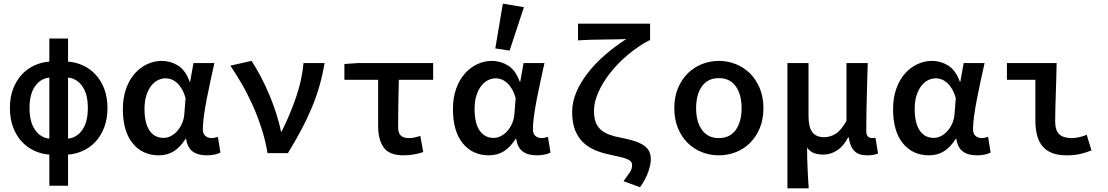

<svg xmlns="http://www.w3.org/2000/svg" viewBox="-20 -835 6040 1047"><path d="M141 -246Q141 -170 171 -127Q201 -84 249 -79V-412Q201 -407 171 -364.5Q141 -322 141 -246ZM459 -246Q459 -322 429 -364.5Q399 -407 351 -412V-79Q399 -84 429 -127Q459 -170 459 -246ZM249 178V8Q206 5 167 -13Q128 -31 98.5 -63Q69 -95 51.5 -141Q34 -187 34 -246Q34 -305 51.5 -350.5Q69 -396 98.5 -428Q128 -460 167 -478Q206 -496 249 -499V-625H351V-499Q394 -496 433 -478Q472 -460 501.5 -428Q531 -396 548.5 -350.5Q566 -305 566 -246Q566 -187 548.5 -141Q531 -95 501.5 -63Q472 -31 433 -13Q394 5 351 8V178Z M846 12Q757 12 703.5 -53.5Q650 -119 650 -240Q650 -302 667.5 -351Q685 -400 714.5 -433.5Q744 -467 782.5 -485Q821 -503 862 -503Q909 -503 950 -478Q991 -453 1014 -390H1017L1035 -491H1149Q1139 -446 1128 -395.5Q1117 -345 1107.5 -296Q1098 -247 1092 -204Q1086 -161 1086 -130Q1086 -105 1100 -93.5Q1114 -82 1134 -82Q1149 -82 1168 -89L1182 -3Q1170 3 1151.5 7.5Q1133 12 1107 12Q1059 12 1030.5 -9Q1002 -30 995 -78H992Q963 -32 927.5 -10Q892 12 846 12ZM872 -83Q892 -83 911.5 -93Q931 -103 946.5 -120.5Q962 -138 972.5 -161.5Q983 -185 985 -212L992 -300Q983 -331 970.5 -351.5Q958 -372 943.5 -384.5Q929 -397 913.5 -402.5Q898 -408 884 -408Q862 -408 841.5 -398Q821 -388 804.5 -367Q788 -346 778 -314.5Q768 -283 768 -241Q768 -163 795.5 -123Q823 -83 872 -83Z M1439 0Q1427 -71 1405.5 -137Q1384 -203 1357 -263Q1330 -323 1299 -376.5Q1268 -430 1236 -477L1352 -503Q1376 -466 1401 -419Q1426 -372 1447.5 -321Q1469 -270 1486 -217.5Q1503 -165 1512 -118H1516Q1561 -208 1594 -303.5Q1627 -399 1635 -491H1750Q1739 -426 1722 -366.5Q1705 -307 1680.5 -248Q1656 -189 1623.5 -128Q1591 -67 1550 0Z M2180 12Q2103 12 2072.5 -30.5Q2042 -73 2042 -148V-400H1858V-486L1930 -491H2342V-400H2155Q2153 -331 2152 -264.5Q2151 -198 2151 -142Q2151 -109 2166 -95.5Q2181 -82 2209 -82Q2224 -82 2239 -85Q2254 -88 2272 -94L2288 -6Q2266 2 2238.5 7Q2211 12 2180 12Z M2646 12Q2557 12 2503.5 -53.5Q2450 -119 2450 -240Q2450 -302 2467.5 -351Q2485 -400 2514.5 -433.5Q2544 -467 2582.5 -485Q2621 -503 2662 -503Q2709 -503 2750 -478Q2791 -453 2814 -390H2817L2835 -491H2949Q2939 -446 2928 -395.5Q2917 -345 2907.5 -296Q2898 -247 2892 -204Q2886 -161 2886 -130Q2886 -105 2900 -93.5Q2914 -82 2934 -82Q2949 -82 2968 -89L2982 -3Q2970 3 2951.5 7.5Q2933 12 2907 12Q2859 12 2830.5 -9Q2802 -30 2795 -78H2792Q2763 -32 2727.5 -10Q2692 12 2646 12ZM2672 -83Q2692 -83 2711.5 -93Q2731 -103 2746.5 -120.5Q2762 -138 2772.5 -161.5Q2783 -185 2785 -212L2792 -300Q2783 -331 2770.5 -351.5Q2758 -372 2743.5 -384.5Q2729 -397 2713.5 -402.5Q2698 -408 2684 -408Q2662 -408 2641.5 -398Q2621 -388 2604.5 -367Q2588 -346 2578 -314.5Q2568 -283 2568 -241Q2568 -163 2595.5 -123Q2623 -83 2672 -83ZM2759 -559 2681 -571 2722 -815 2837 -796Z M3470 186 3380 153Q3403 122 3415 104Q3427 86 3427 66Q3427 55 3421.5 47.5Q3416 40 3402 33.5Q3388 27 3364 21.5Q3340 16 3304 8Q3265 0 3228 -15Q3191 -30 3162.5 -56Q3134 -82 3117 -123Q3100 -164 3100 -225Q3100 -279 3123 -333Q3146 -387 3186 -438Q3226 -489 3280 -536Q3334 -583 3395 -622Q3373 -621 3339.5 -620.5Q3306 -620 3269 -619.5Q3232 -619 3195.5 -618Q3159 -617 3132 -615V-706H3525V-615H3520Q3458 -582 3403.5 -536Q3349 -490 3308 -438Q3267 -386 3243 -332Q3219 -278 3219 -231Q3219 -195 3228 -170Q3237 -145 3256 -128Q3275 -111 3303.5 -100.5Q3332 -90 3371 -83Q3412 -75 3442 -65Q3472 -55 3491.5 -41.5Q3511 -28 3520 -9.5Q3529 9 3529 36Q3529 60 3515.5 100.5Q3502 141 3470 186Z M3900 12Q3852 12 3808 -5Q3764 -22 3730.5 -55Q3697 -88 3677 -136Q3657 -184 3657 -245Q3657 -306 3677 -354Q3697 -402 3730.5 -435Q3764 -468 3808 -485.5Q3852 -503 3900 -503Q3948 -503 3992 -485.5Q4036 -468 4069.5 -435Q4103 -402 4123 -354Q4143 -306 4143 -245Q4143 -184 4123 -136Q4103 -88 4069.5 -55Q4036 -22 3992 -5Q3948 12 3900 12ZM3900 -82Q3960 -82 3992 -126.5Q4024 -171 4024 -245Q4024 -320 3992 -364.5Q3960 -409 3900 -409Q3840 -409 3808 -364.5Q3776 -320 3776 -245Q3776 -171 3808 -126.5Q3840 -82 3900 -82Z M4274 192V-491H4389V-202Q4389 -142 4409.5 -114.5Q4430 -87 4474 -87Q4507 -87 4536.5 -105Q4566 -123 4596 -176V-491H4712Q4710 -445 4709 -395.5Q4708 -346 4706.5 -297Q4705 -248 4704.5 -202.5Q4704 -157 4704 -120Q4704 -99 4713 -90.5Q4722 -82 4736 -82Q4740 -82 4743.5 -82Q4747 -82 4754 -84L4768 2Q4745 12 4708 12Q4664 12 4640 -10.5Q4616 -33 4608 -86H4605Q4580 -38 4545 -15Q4510 8 4470 8Q4444 8 4421 0.5Q4398 -7 4381 -30Q4381 4 4382 32Q4383 60 4384 85.5Q4385 111 4386.5 137Q4388 163 4390 192Z M5046 12Q4957 12 4903.5 -53.5Q4850 -119 4850 -240Q4850 -302 4867.5 -351Q4885 -400 4914.5 -433.5Q4944 -467 4982.5 -485Q5021 -503 5062 -503Q5109 -503 5150 -478Q5191 -453 5214 -390H5217L5235 -491H5349Q5339 -446 5328 -395.5Q5317 -345 5307.5 -296Q5298 -247 5292 -204Q5286 -161 5286 -130Q5286 -105 5300 -93.5Q5314 -82 5334 -82Q5349 -82 5368 -89L5382 -3Q5370 3 5351.5 7.5Q5333 12 5307 12Q5259 12 5230.5 -9Q5202 -30 5195 -78H5192Q5163 -32 5127.5 -10Q5092 12 5046 12ZM5072 -83Q5092 -83 5111.5 -93Q5131 -103 5146.5 -120.5Q5162 -138 5172.5 -161.5Q5183 -185 5185 -212L5192 -300Q5183 -331 5170.5 -351.5Q5158 -372 5143.5 -384.5Q5129 -397 5113.5 -402.5Q5098 -408 5084 -408Q5062 -408 5041.5 -398Q5021 -388 5004.5 -367Q4988 -346 4978 -314.5Q4968 -283 4968 -241Q4968 -163 4995.5 -123Q5023 -83 5072 -83Z M5796 12Q5749 12 5716.5 -1Q5684 -14 5664 -38.5Q5644 -63 5635 -98.5Q5626 -134 5626 -179V-400H5471V-491H5742Q5741 -451 5740 -408.5Q5739 -366 5737.5 -324Q5736 -282 5735 -243Q5734 -204 5734 -173Q5734 -123 5756.5 -102.5Q5779 -82 5825 -82Q5842 -82 5863.5 -86.5Q5885 -91 5906 -100L5932 -15Q5906 -4 5873.5 4Q5841 12 5796 12Z"/></svg>

Font: Source Code Pro Semibold
Style: Regular
Weight: 600
Monospace: yes
Designer: Paul D. Hunt, Teo Tuominen
Foundry: Adobe Systems Incorporated
Version: Version 2.030;PS 1.000;hotconv 16.6.51;makeotf.lib2.5.65220